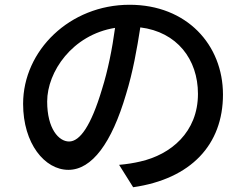

<svg xmlns="http://www.w3.org/2000/svg" viewBox="-20 -748 1040 806"><path d="M463 -631C451 -543 433 -452 408 -373C362 -219 315 -154 270 -154C227 -154 178 -207 178 -322C178 -446 283 -602 463 -631ZM569 -633C723 -614 811 -499 811 -354C811 -193 697 -99 569 -70C544 -64 514 -59 480 -56L539 38C782 3 916 -141 916 -351C916 -560 764 -728 524 -728C273 -728 77 -536 77 -312C77 -145 168 -35 267 -35C366 -35 449 -148 509 -352C538 -446 555 -543 569 -633Z"/></svg>

Font: Noto Sans TC Medium
Style: Regular
Weight: 500
Designer: Ryoko NISHIZUKA 西塚涼子 (kana, bopomofo & ideographs); Paul D. Hunt (Latin, Greek & Cyrillic); Sandoll Communications 산돌커뮤니
Foundry: Adobe
Version: Version 2.004;hotconv 1.0.118;makeotfexe 2.5.65603